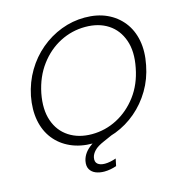

<svg xmlns="http://www.w3.org/2000/svg" viewBox="-126 -817 1029 1108"><g transform="rotate(-15 388.5 -263.0)"><path d="M338 7Q265 7 207 -19Q149 -45 111.5 -92.5Q74 -140 61.5 -205.5Q49 -271 64 -350Q80 -429 119 -494.5Q158 -560 214.5 -607.5Q271 -655 339 -681Q407 -707 480 -707Q554 -707 611 -681Q668 -655 705.5 -607.5Q743 -560 755.5 -494.5Q768 -429 752 -350Q737 -271 698 -205.5Q659 -140 603 -92.5Q547 -45 479.5 -19Q412 7 338 7ZM348 -46Q428 -46 499 -83Q570 -120 621 -188Q672 -256 690 -350Q709 -444 685 -512.5Q661 -581 605 -617.5Q549 -654 469 -654Q389 -654 318 -617.5Q247 -581 196 -512.5Q145 -444 126 -350Q108 -256 131.5 -188Q155 -120 212 -83Q269 -46 348 -46ZM461 -51 471 -18 403 12Q363 29 345 48Q327 67 323 87Q318 113 333 125.5Q348 138 376 138Q391 138 408.5 134.5Q426 131 443 125L434 168Q417 174 398 177.5Q379 181 361 181Q333 181 310.5 172Q288 163 276.5 143.5Q265 124 271 93Q276 70 290 50Q304 30 330.5 11Q357 -8 398 -25Z"/></g></svg>

Font: Albert Sans Light
Style: Italic
Weight: 300
Italic angle: -11.25°
Designer: Andreas Rasmussen
Foundry: a.Foundry
Version: Version 1.025